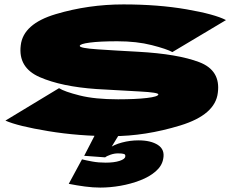

<svg xmlns="http://www.w3.org/2000/svg" viewBox="-20 -613 1100 870"><path d="M488.5 4Q638.5 4 797 -44.5Q955.5 -93 967 -192.5Q980.5 -294 883.2 -331.2Q786 -368.5 605.5 -378.5Q501.5 -384 421 -389.5Q340.5 -395 341.5 -405Q341.5 -414 387 -420Q432.5 -426 511.5 -426Q599.5 -426 667.8 -408.5Q736 -391 761 -377L1004 -522Q953.5 -548.5 825 -570.8Q696.5 -593 539.5 -593Q380.5 -593 232.8 -549Q85 -505 74 -407.5Q61.5 -306.5 160 -263.5Q258.5 -220.5 417.5 -209.5Q527 -203 613 -198.5Q699 -194 697.5 -185Q696 -175 645.5 -169Q595 -163 515 -163Q410 -163 340.8 -180.5Q271.5 -198 247.5 -213.5L4.5 -66.5Q61 -41.5 198.8 -18.8Q336.5 4 488.5 4ZM434.5 237Q478.5 237 525.8 228.8Q573 220.5 615.2 204.2Q657.5 188 685.8 163.2Q714 138.5 719.5 107Q728 65 695.8 44Q663.5 23 607.5 23Q569.5 23 532.8 32.8Q496 42.5 474.5 59L456.5 100Q463.5 94 480.8 88Q498 82 514.5 82Q534.5 82 542 84.8Q549.5 87.5 547.5 97Q546 108 521.8 116Q497.5 124 458.5 124Q426 124 398.8 119Q371.5 114 351.5 109L291.5 220Q329 227.5 365.2 232.2Q401.5 237 434.5 237ZM456.5 100 517.5 0H409.5L361.5 93Z"/></svg>

Font: Anybody ExtraExpanded Black
Style: Italic
Weight: 900
Width: 8
Italic angle: -10°
Version: Version 1.113;gftools[0.9.25]